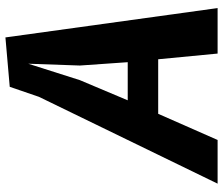

<svg xmlns="http://www.w3.org/2000/svg" viewBox="-76 -726 802 690"><g transform="rotate(-90 325.0 -381.0)"><path d="M10 0 322 -642 358 -747 535.5 -762.5 641 0H477.5L457 -213.5H261L167 0ZM441 -680.5 382 -495 309.5 -323H446.5L434.5 -495Z"/></g></svg>

Font: B612
Style: Bold Italic
Weight: 700
Italic angle: -10°
Designer: Nicolas Chauveau, Thomas Paillot, Jonathan Favre-Lamarine, Jean-Luc Vinot
Foundry: AIRBUS
Version: Version 1.008